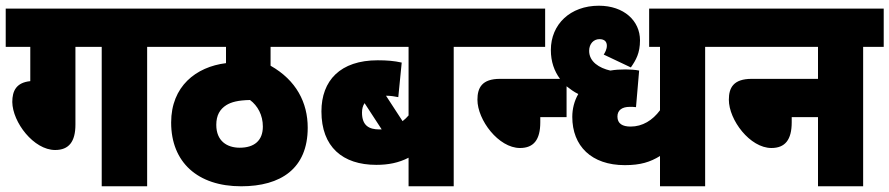

<svg xmlns="http://www.w3.org/2000/svg" viewBox="-20 -652 3113 672"><path d="M244 -488H336V0H495V-488H566V-622H0V-488H86V-368C37 -363 23 -334 23 -295C24 -224 98 -127 173 -127C221 -127 244 -156 244 -216Z M1093 -488V-622H553V-488H771V-431C666 -418 579 -350 579 -223C579 -84 672 0 824 0C963 0 1057 -62 1057 -205C1057 -293 1017 -371 927 -422V-488ZM819 -135C775 -135 737 -158 737 -215C737 -249 750 -270 772 -284C790 -295 813 -301 855 -302C882 -282 900 -249 900 -209C900 -160 870 -135 819 -135Z M1640 -488V-622H1080V-488H1410V-248C1404 -241 1397 -234 1389 -228L1331 -317C1349 -317 1363 -314 1374 -312L1386 -433C1359 -439 1334 -441 1302 -441C1171 -441 1105 -370 1105 -262C1105 -138 1179 -75 1297 -75C1339 -75 1375 -82 1410 -100V0H1568V-488ZM1247 -258C1247 -271 1250 -282 1256 -291L1316 -199C1314 -199 1311 -199 1308 -199C1272 -199 1247 -212 1247 -258Z M1871 -242H1963V-350C1976 -340 1989 -330 2004 -323C1990 -299 1983 -271 1983 -243C1983 -141 2050 -74 2167 -74C2222 -74 2256 -85 2290 -106V0H2448V-488H2520V-622H2252V-488H2290V-266C2264 -231 2229 -209 2187 -209C2159 -209 2141 -219 2141 -244C2141 -267 2158 -278 2184 -278C2191 -278 2199 -278 2206 -277L2217 -405C2205 -408 2180 -409 2169 -409C2151 -409 2133 -408 2116 -405C2077 -414 2042 -436 2042 -474C2042 -499 2058 -515 2078 -515C2096 -515 2104 -506 2104 -492C2104 -479 2097 -467 2093 -461L2188 -416C2206 -442 2220 -466 2220 -511C2220 -579 2164 -632 2076 -632C1976 -632 1908 -567 1908 -477C1908 -436 1920 -403 1940 -376H1730C1667 -376 1651 -345 1651 -303C1651 -232 1725 -134 1800 -134C1848 -134 1871 -163 1871 -224ZM1627 -622V-488H1888V-622Z M2507 -622V-488H2843V-376H2611C2547 -376 2531 -345 2531 -303C2531 -232 2605 -134 2680 -134C2728 -134 2751 -163 2751 -224V-242H2843V0H3001V-488H3073V-622Z"/></svg>

Font: Noto Sans Condensed Black
Style: Italic
Weight: 900
Width: 3
Italic angle: -12°
Designer: Monotype Design Team
Foundry: Monotype Imaging Inc.
Version: Version 2.013